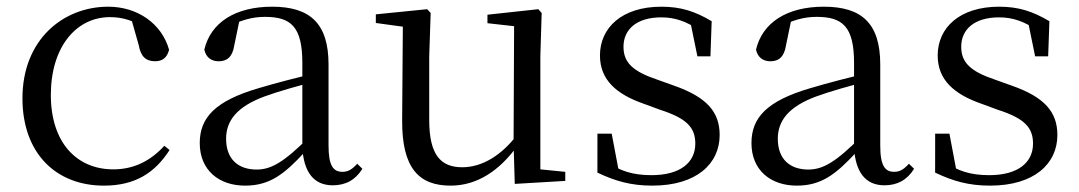

<svg xmlns="http://www.w3.org/2000/svg" viewBox="-20 -551 3288 585"><path d="M296.6 14.6C392.2 14.6 452.3 -24.8 496.6 -93.9L480.8 -106.9C436.5 -58.3 384.8 -35 325.2 -35C212.8 -35 134.9 -117.7 134.9 -261.5C134.9 -408.4 212.5 -498.8 315 -498.8C352.9 -498.8 386.9 -489 427.8 -461.9L377.7 -501.6L402.7 -413.5C408.9 -378.2 424.9 -364.4 452.7 -364.4C474.9 -364.4 489 -375.1 495.2 -399.3C473 -478.8 399.2 -530.6 309.8 -530.6C172.2 -530.6 48.4 -430 48.4 -251.4C48.4 -84.4 150.2 14.6 296.6 14.6Z M726.7 14.6C801.3 14.6 845.6 -19.6 907.9 -87.1H931.5L922.8 -134.4C845.6 -57.1 806.3 -34.4 762.1 -34.4C706 -34.4 668.9 -65.8 668.9 -128.2C668.9 -183 701.6 -225.8 785.6 -257C830.6 -273.5 888.6 -289.3 941.8 -303.3V-327.7C888 -315.5 823.4 -298.9 767.9 -282.3C635.7 -243.6 588.6 -192.6 588.6 -115.1C588.6 -31.8 647.8 14.6 726.7 14.6ZM993.8 13.6C1032.7 13.6 1062.8 -2.3 1084.1 -36.7L1068.4 -52.1C1051.8 -33.9 1040 -27.5 1023.4 -27.5C995.8 -27.5 981 -45.3 981 -107.7V-354.6C981 -479.1 925.2 -530.6 809.2 -530.6C696.1 -530.6 621.7 -481.7 602.5 -399.7C607.5 -376.8 623.1 -364.3 646.4 -364.3C671 -364.3 688.4 -376.9 693.8 -412.7L710.2 -491.9L666.7 -464.7C711.2 -489.6 748.7 -499.6 787 -499.6C866.2 -499.6 901.2 -470.1 901.2 -359V-99.7C905.7 -28.9 934.2 13.6 993.8 13.6Z M1352.9 14.6C1435.5 14.6 1502.3 -33 1553.7 -103H1580.1L1556.9 -141.8C1509.3 -78.8 1450.2 -41.4 1388.3 -41.4C1323.5 -41.4 1287.8 -78.2 1287.8 -185.1V-380.4L1292.2 -511.5L1281.5 -523L1125.1 -507.3V-481L1229.7 -466.6L1207.5 -483.7L1205.3 -185.8C1204.1 -37 1257.6 14.6 1352.9 14.6ZM1548.4 9.3 1702.3 0.2V-27.4L1626.4 -35V-380.4L1630.4 -511.5L1620.2 -523L1465.2 -506.2V-480.3L1546.4 -471.2L1544.8 -115.5V-114.1Z M1967.4 14.6C2102.8 14.6 2172.7 -52.6 2172.7 -139.6C2172.7 -209.7 2133.8 -255.2 2032.8 -290.4L1982.5 -308.4C1909.2 -333 1879.7 -359.8 1879.7 -408.5C1879.7 -460.8 1918.9 -498.1 1995.1 -498.1C2036.4 -498.1 2071.7 -486.1 2112.5 -457.8V-490.1L2081.1 -495.5L2104.9 -379.4H2144.6L2148.4 -486.4C2098.1 -516.2 2055 -530.6 1995.1 -530.6C1874.9 -530.6 1808 -466.5 1808 -382C1808 -307.3 1858.6 -264 1939.9 -235.4L1991.6 -216.4C2073.2 -190.2 2098.5 -161.8 2098.5 -113.5C2098.5 -56.1 2053.3 -17.3 1964.7 -17.3C1906.4 -17.3 1868.8 -31.1 1830.9 -56.3V-20.3L1867.5 -18.1L1843.8 -143.7H1800.3L1800.2 -25.1C1854.5 0.8 1902.8 14.6 1967.4 14.6Z M2407.7 14.6C2482.3 14.6 2526.6 -19.6 2588.9 -87.1H2612.5L2603.8 -134.4C2526.6 -57.1 2487.3 -34.4 2443.1 -34.4C2387 -34.4 2349.9 -65.8 2349.9 -128.2C2349.9 -183 2382.6 -225.8 2466.6 -257C2511.6 -273.5 2569.6 -289.3 2622.8 -303.3V-327.7C2569 -315.5 2504.4 -298.9 2448.9 -282.3C2316.7 -243.6 2269.6 -192.6 2269.6 -115.1C2269.6 -31.8 2328.8 14.6 2407.7 14.6ZM2674.8 13.6C2713.7 13.6 2743.8 -2.3 2765.1 -36.7L2749.4 -52.1C2732.8 -33.9 2721 -27.5 2704.4 -27.5C2676.8 -27.5 2662 -45.3 2662 -107.7V-354.6C2662 -479.1 2606.2 -530.6 2490.2 -530.6C2377.1 -530.6 2302.7 -481.7 2283.5 -399.7C2288.5 -376.8 2304.1 -364.3 2327.4 -364.3C2352 -364.3 2369.4 -376.9 2374.8 -412.7L2391.2 -491.9L2347.7 -464.7C2392.2 -489.6 2429.7 -499.6 2468 -499.6C2547.2 -499.6 2582.2 -470.1 2582.2 -359V-99.7C2586.7 -28.9 2615.2 13.6 2674.8 13.6Z M2996.4 14.6C3131.8 14.6 3201.7 -52.6 3201.7 -139.6C3201.7 -209.7 3162.8 -255.2 3061.8 -290.4L3011.5 -308.4C2938.2 -333 2908.7 -359.8 2908.7 -408.5C2908.7 -460.8 2947.9 -498.1 3024.1 -498.1C3065.4 -498.1 3100.7 -486.1 3141.5 -457.8V-490.1L3110.1 -495.5L3133.9 -379.4H3173.6L3177.4 -486.4C3127.1 -516.2 3084 -530.6 3024.1 -530.6C2903.9 -530.6 2837 -466.5 2837 -382C2837 -307.3 2887.6 -264 2968.9 -235.4L3020.6 -216.4C3102.2 -190.2 3127.5 -161.8 3127.5 -113.5C3127.5 -56.1 3082.3 -17.3 2993.7 -17.3C2935.4 -17.3 2897.8 -31.1 2859.9 -56.3V-20.3L2896.5 -18.1L2872.8 -143.7H2829.3L2829.2 -25.1C2883.5 0.8 2931.8 14.6 2996.4 14.6Z"/></svg>

Font: Source Han Serif TW VF
Style: Regular
Weight: 250
Designer: Ryoko NISHIZUKA 西塚涼子 (kana & ideographs); Frank Grießhammer (Latin, Greek & Cyrillic); Wenlong ZHANG 张文龙 (bopomofo); San
Foundry: Adobe
Version: Version 2.002;hotconv 1.1.0;makeotfexe 2.6.0